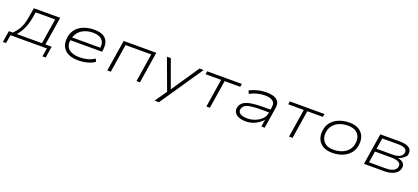

<svg xmlns="http://www.w3.org/2000/svg" viewBox="32 -1577 6176 2835"><g transform="rotate(20 3120.0 -160.0)"><path d="M-15 132 14 -48H75Q116 -87 145.5 -131.5Q175 -176 193 -228.5Q211 -281 220 -344L245 -492H659L588 -48H686L658 132H607L629 0H57L35 132ZM139 -48H534L597 -444H291L273 -340Q258 -256 226 -184.5Q194 -113 139 -48Z M1120 8Q1020 8 954.5 -28Q889 -64 865 -132.5Q841 -201 864 -296Q885 -365 933 -410.5Q981 -456 1048.5 -478Q1116 -500 1195 -500Q1276 -500 1329 -474.5Q1382 -449 1404.5 -396Q1427 -343 1415 -257L1411 -233H890L897 -280H1395L1364 -258Q1376 -327 1357 -370Q1338 -413 1294 -432.5Q1250 -452 1189 -452Q1125 -452 1066.5 -430Q1008 -408 968 -362Q928 -316 915 -247L914 -242Q902 -175 924.5 -130.5Q947 -86 999 -64Q1051 -42 1128 -42Q1185 -42 1243.5 -56Q1302 -70 1358 -106L1379 -63Q1332 -28 1262.5 -10Q1193 8 1120 8Z M1578 0 1656 -492H2169L2091 0H2037L2107 -444H1703L1633 0Z M2387 180 2525 -19 2529 30 2336 -492H2397L2553 -62H2557L2848 -492H2913L2455 180Z M3135 0 3205 -444H2960L2968 -492H3513L3505 -444H3260L3190 0Z M3752 8Q3681 8 3635.5 -13.5Q3590 -35 3573 -71.5Q3556 -108 3568 -152Q3582 -199 3622.5 -227Q3663 -255 3738.5 -268Q3814 -281 3931 -281H4057L4049 -234H3910Q3810 -234 3750 -225Q3690 -216 3661 -195.5Q3632 -175 3622 -142Q3609 -97 3645.5 -69Q3682 -41 3762 -41Q3829 -41 3887.5 -66Q3946 -91 3985 -130.5Q4024 -170 4030 -213L4047 -319Q4058 -389 4016.5 -419.5Q3975 -450 3893 -450Q3835 -450 3775.5 -435Q3716 -420 3659 -389L3639 -436Q3677 -456 3720.5 -470.5Q3764 -485 3809.5 -492.5Q3855 -500 3898 -500Q3967 -500 4016.5 -483.5Q4066 -467 4089.5 -430Q4113 -393 4103 -329L4051 0H3999L4017 -115L4021 -116Q3994 -86 3955 -57Q3916 -28 3866.5 -10Q3817 8 3752 8Z M4434 0 4504 -444H4259L4267 -492H4812L4804 -444H4559L4489 0Z M5114 8Q5017 8 4956.5 -31.5Q4896 -71 4875.5 -141Q4855 -211 4878 -300Q4894 -353 4926.5 -390.5Q4959 -428 5002.5 -452Q5046 -476 5097.5 -488Q5149 -500 5202 -500Q5299 -500 5359 -460.5Q5419 -421 5439.5 -352Q5460 -283 5437 -194Q5421 -140 5388.5 -102.5Q5356 -65 5313 -40.5Q5270 -16 5219 -4Q5168 8 5114 8ZM5114 -42Q5177 -42 5231.5 -60Q5286 -78 5326 -115Q5366 -152 5384 -210Q5412 -314 5362.5 -382Q5313 -450 5199 -450Q5138 -450 5083 -432.5Q5028 -415 4989 -378Q4950 -341 4930 -284Q4904 -178 4952.5 -110Q5001 -42 5114 -42Z M5611 0 5689 -492H5993Q6066 -492 6111 -475Q6156 -458 6172.5 -424Q6189 -390 6176 -339Q6168 -323 6148.5 -306Q6129 -289 6104 -274Q6079 -259 6055 -252L6054 -251Q6122 -241 6147.5 -205Q6173 -169 6157 -117Q6140 -62 6078.5 -31Q6017 0 5933 0ZM5673 -47H5935Q6004 -47 6047 -66Q6090 -85 6103 -123Q6118 -176 6080 -201Q6042 -226 5961 -226H5702ZM5709 -273H5956Q6031 -273 6069 -292.5Q6107 -312 6120 -348Q6134 -397 6098.5 -421Q6063 -445 5988 -445H5737Z"/></g></svg>

Font: Nunito Sans 7pt Expanded ExtraLight
Style: Italic
Weight: 250
Width: 7
Italic angle: -9°
Designer: Vernon Adams
Foundry: Vernon Adams
Version: Version 3.101;gftools[0.9.27]